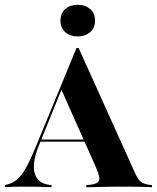

<svg xmlns="http://www.w3.org/2000/svg" viewBox="-30 -782 655 802"><path d="M133.1 -175.8Q103.2 -103.2 114.5 -59.7Q125.8 -16.1 177.4 -9.7L185.5 -8.9V0Q151.6 -1.6 125.8 -2Q100 -2.4 75 -2.4Q50 -2.4 30.6 -2Q11.3 -1.6 -9.7 0V-8.9L0 -11.3Q24.2 -17.7 42.3 -33.1Q60.5 -48.4 78.6 -81Q96.8 -113.7 121 -172.6L289.5 -581.5H298.4L533.9 -59.7Q541.1 -42.7 548.8 -32.7Q556.5 -22.6 566.5 -17.7Q576.6 -12.9 591.1 -10.5L604.8 -8.9V0Q593.5 -0.8 577 -1.2Q560.5 -1.6 539.5 -2Q518.5 -2.4 495.2 -2.4H483.1H477.4Q453.2 -2.4 431.5 -2Q409.7 -1.6 391.1 -1.2Q372.6 -0.8 357.3 -0.4Q341.9 0 330.6 0V-8.9L347.6 -10.5Q376.6 -13.7 383.1 -27Q389.5 -40.3 372.6 -79L223.4 -414.5L235.5 -429ZM132.3 -190.3 136.3 -199.2H372.6L376.6 -190.3ZM294.4 -629.8Q263.7 -629.8 243.1 -647.2Q222.6 -664.5 222.6 -696Q222.6 -727.4 243.1 -744.8Q263.7 -762.1 294.4 -762.1Q325 -762.1 346 -744.8Q366.9 -727.4 366.9 -696Q366.9 -664.5 346 -647.2Q325 -629.8 294.4 -629.8Z"/></svg>

Font: Playfair 144pt SemiCondensed ExtraBold
Style: Regular
Weight: 800
Width: 4
Designer: Claus Eggers Sørensen
Foundry: Claus Eggers Sørensen
Version: Version 2.203